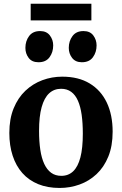

<svg xmlns="http://www.w3.org/2000/svg" viewBox="-20 -966 634 998"><path d="M28.5 -275Q28.5 -348 51 -403Q73.5 -458 112.2 -494.5Q151 -531 200.2 -549.2Q249.5 -567.5 303.5 -567.5Q388 -567.5 446.2 -532.2Q504.5 -497 535 -433Q565.5 -369 565.5 -281.5Q565.5 -207 543 -152Q520.5 -97 481.8 -60.8Q443 -24.5 393.5 -6.8Q344 11 290 11Q227 11 178.2 -9Q129.5 -29 96.2 -66.5Q63 -104 45.8 -156.8Q28.5 -209.5 28.5 -275ZM299 -52Q335.5 -52 360.2 -75.5Q385 -99 397.8 -147.5Q410.5 -196 410.5 -271Q410.5 -325.5 404.5 -368.8Q398.5 -412 385.2 -442.2Q372 -472.5 350.2 -488.5Q328.5 -504.5 297.5 -504.5Q261 -504.5 235.5 -481Q210 -457.5 196.5 -409.2Q183 -361 183 -285.5Q183 -231 189.5 -187.5Q196 -144 210 -114Q224 -84 245.8 -68Q267.5 -52 299 -52ZM179.5 -642.5Q146 -642.5 129 -665Q112 -687.5 112 -717Q112 -752.5 131.2 -778.5Q150.5 -804.5 188 -804.5H189Q222 -804.5 239.2 -781.8Q256.5 -759 256.5 -730Q256.5 -694.5 237.5 -668.5Q218.5 -642.5 180.5 -642.5ZM405 -642.5Q372 -642.5 354.8 -665Q337.5 -687.5 337.5 -717Q337.5 -752.5 356.8 -778.5Q376 -804.5 413.5 -804.5H414.5Q448 -804.5 465 -781.8Q482 -759 482 -730Q482 -694.5 463 -668.5Q444 -642.5 406 -642.5ZM455 -946.5V-860H139.5V-946.5Z"/></svg>

Font: Merriweather 24pt
Style: Bold
Weight: 700
Designer: Eben Sorkin
Foundry: Eben Sorkin
Version: Version 2.100